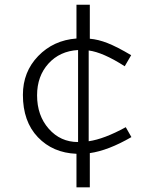

<svg xmlns="http://www.w3.org/2000/svg" viewBox="-20 -652 654 814"><path d="M304.2 142.1V0Q204.1 -3.9 140.6 -70.3Q77.1 -136.7 77.1 -250Q77.1 -347.2 141.8 -414.3Q206.5 -481.4 304.2 -488.8V-631.8H360.8V-487.8Q396.5 -484.9 436.3 -469.2Q476.1 -453.6 536.1 -418L508.8 -371.1Q416.5 -430.2 356 -438V-53.2Q421.4 -62.5 513.2 -112.8L537.1 -70.8Q438.5 -13.7 360.8 -2.9V142.1ZM137.2 -248Q137.2 -162.1 186.8 -106Q236.3 -49.8 311 -49.8V-439.9Q233.4 -435.5 185.3 -382.3Q137.2 -329.1 137.2 -248Z"/></svg>

Font: IntelOne Mono Light
Style: Regular
Weight: 300
Designer: Fred Shallcrass
Foundry: Frere-Jones Type LLC
Version: Version 1.200;hotconv 1.1.0;makeotfexe 2.6.0;FJTRelease1.2